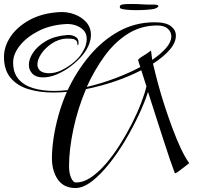

<svg xmlns="http://www.w3.org/2000/svg" viewBox="-20 -864 991 965"><path d="M359 81Q301 81 271 38.5Q241 -4 241 -70Q241 -115 249.5 -171.5Q258 -228 275 -288Q292 -348 316 -402Q280 -399 246 -399Q177 -399 121 -416.5Q65 -434 32.5 -473.5Q0 -513 0 -578Q0 -630 32.5 -679Q65 -728 126.5 -762.5Q188 -797 275 -803Q316 -806 353 -792.5Q390 -779 413.5 -752.5Q437 -726 437 -688Q437 -666 427.5 -641Q418 -616 396 -588Q370 -557 336.5 -531.5Q303 -506 266.5 -490.5Q230 -475 196 -475Q161 -475 143 -493.5Q125 -512 125 -538Q125 -568 147 -600.5Q169 -633 211.5 -658Q254 -683 317 -688Q337 -690 356 -681Q375 -672 375 -650Q375 -640 372 -637.5Q369 -635 369 -642Q369 -657 359.5 -663Q350 -669 337 -669.5Q324 -670 313 -670Q275 -668 241.5 -646Q208 -624 188 -594.5Q168 -565 168 -540Q168 -521 182 -508.5Q196 -496 228 -496Q258 -496 290 -511.5Q322 -527 349.5 -550Q377 -573 391 -596Q405 -617 410.5 -635Q416 -653 416 -668Q416 -696 399 -713Q382 -730 357.5 -737.5Q333 -745 309 -743Q231 -738 172 -707.5Q113 -677 79.5 -634.5Q46 -592 46 -550Q46 -498 73 -466.5Q100 -435 146.5 -421Q193 -407 251 -407Q268 -407 285 -408Q302 -409 320 -411Q366 -508 431 -585Q496 -662 578 -707Q660 -752 757 -752Q814 -752 839 -732.5Q864 -713 864 -685Q864 -650 833 -614Q802 -578 749 -544Q759 -501 773.5 -446.5Q788 -392 807 -333.5Q826 -275 846.5 -220Q867 -165 888.5 -119Q910 -73 931 -44Q923 -38 907.5 -25.5Q892 -13 878 -3Q864 7 859 7Q850 -16 834.5 -61Q819 -106 800.5 -164Q782 -222 762 -283.5Q742 -345 724 -402Q708 -352 678.5 -288.5Q649 -225 610.5 -160Q572 -95 528.5 -40.5Q485 14 441.5 47.5Q398 81 359 81ZM416 -427Q488 -444 557.5 -470Q627 -496 685 -527L674 -562Q676 -569 698.5 -582.5Q721 -596 739 -610Q741 -590 745 -563Q789 -593 815 -623Q841 -653 841 -681Q841 -704 823 -720Q805 -736 770 -736Q689 -736 622.5 -694Q556 -652 505 -581.5Q454 -511 416 -427ZM360 53Q397 54 435 29Q473 4 510 -38.5Q547 -81 580.5 -133.5Q614 -186 642 -241Q670 -296 689 -345.5Q708 -395 716 -430L690 -511Q630 -480 558.5 -455.5Q487 -431 412 -416Q370 -316 348.5 -213.5Q327 -111 327 -30Q327 7 337.5 30Q348 53 360 53ZM665 -813Q640 -813 618.5 -815Q597 -817 587 -821Q582 -823 582 -830Q582 -838 593 -841Q604 -843 616 -843.5Q628 -844 641 -844Q670 -844 699.5 -842Q729 -840 754 -841Q763 -841 769.5 -839Q776 -837 776 -833Q776 -827 757 -820Q746 -817 720 -815Q694 -813 665 -813Z"/></svg>

Font: Festive
Style: Regular
Weight: 400
Designer: Robert E. Leuschke
Foundry: Robert E. Leuschke
Version: Version 1.101; ttfautohint (v1.8.3)